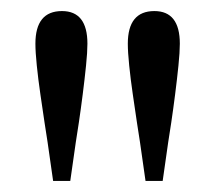

<svg xmlns="http://www.w3.org/2000/svg" viewBox="-20 -757 390 347"><path d="M92 -737Q138 -737 138 -678Q138 -663 135.5 -638.5Q133 -614 129.5 -586.5Q126 -559 122.5 -535.5Q119 -512 117 -500L107 -430H76L66 -500Q64 -512 60.5 -535.5Q57 -559 53 -586.5Q49 -614 46.5 -638.5Q44 -663 44 -678Q44 -737 92 -737ZM259 -737Q305 -737 305 -678Q305 -663 302.5 -638.5Q300 -614 296.5 -586.5Q293 -559 289.5 -535.5Q286 -512 284 -500L274 -430H243L233 -500Q231 -512 227.5 -535.5Q224 -559 220 -586.5Q216 -614 213.5 -638.5Q211 -663 211 -678Q211 -737 259 -737Z"/></svg>

Font: Source Serif 4 Subhead
Style: Regular
Weight: 400
Designer: Frank Grießhammer
Foundry: Adobe Systems Incorporated
Version: Version 4.004;hotconv 1.0.117;makeotfexe 2.5.65602